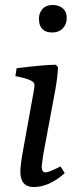

<svg xmlns="http://www.w3.org/2000/svg" viewBox="-20 -745 293 774"><path d="M191 -614Q137 -614 137 -670Q137 -693 151.5 -709Q166 -725 191.5 -725Q217 -725 233 -711.5Q249 -698 249 -672.5Q249 -647 233 -630.5Q217 -614 191 -614ZM224 -74 241 -47Q178 9 116 9Q62 9 62 -54Q62 -78 73 -139L117 -383Q119 -393 119 -404Q119 -424 42 -438L47 -470Q160 -484 205 -484L214 -474Q212 -433 203 -383L154 -120Q148 -78 148 -74Q148 -50 164 -50Q176 -50 224 -74Z"/></svg>

Font: Poly
Style: Italic
Weight: 400
Italic angle: -10°
Designer: Nicolas Silva
Foundry: Jose Nicolas Silva Schwarzenberg
Version: Version 1.003